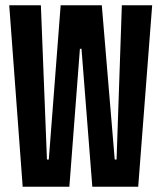

<svg xmlns="http://www.w3.org/2000/svg" viewBox="-20 -708 612 728"><path d="M66 0 15 -688H135L158 -103H165L210 -688H366L415 -103H422L442 -688H557L504 0H330L289 -523H283L243 0Z"/></svg>

Font: Saira UltraCondensed ExtraBold
Style: Regular
Weight: 800
Width: 1
Designer: Hector Gatti with collaboration of the Omnibus-Type team
Foundry: Omnibus-Type
Version: Version 1.101